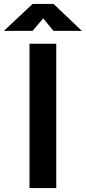

<svg xmlns="http://www.w3.org/2000/svg" viewBox="-80 -963 439 983"><path d="M71 0V-739H208V0ZM-60 -805 87 -943H194L339 -805H194L141 -869L87 -805Z"/></svg>

Font: Involve
Style: Bold
Weight: 700
Designer: Stefan Peev
Foundry: Context Ltd.
Version: Version 1.001